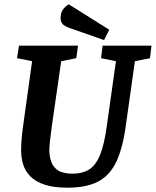

<svg xmlns="http://www.w3.org/2000/svg" viewBox="-20 -860 723 891"><path d="M293 11Q229 11 187 -3Q145 -17 121 -41.5Q97 -66 87.5 -97Q78 -128 78 -163Q78 -211 87 -274L129 -576L59 -590L68 -648H342L334 -590L264 -576L221 -278Q216 -243 212.5 -210.5Q209 -178 209 -164Q209 -135 217.5 -110Q226 -85 249 -69.5Q272 -54 318 -54Q362 -54 393 -73Q424 -92 444 -140.5Q464 -189 476 -278L518 -576L449 -590L456 -648H683L676 -590L606 -576L564 -278Q550 -174 520 -110Q490 -46 435.5 -17.5Q381 11 293 11ZM463 -674 306 -729Q277 -739 269 -750.5Q261 -762 261 -774Q261 -802 273 -817Q285 -832 299 -840L487 -722Z"/></svg>

Font: Faustina Light
Style: Bold Italic
Weight: 700
Italic angle: -8°
Version: Version 1.200